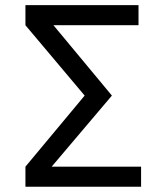

<svg xmlns="http://www.w3.org/2000/svg" viewBox="-20 -713 626 733"><path d="M77.1 0V-76.7L303.2 -348.1L77.1 -616.7V-693.4H508.8V-616.7H184.1L407.2 -348.1L177.2 -76.7H518.6V0Z"/></svg>

Font: Cascadia Code NF SemiLight
Style: Regular
Weight: 350
Monospace: yes
Designer: Aaron Bell
Foundry: Saja Typeworks
Version: Version 2404.023; ttfautohint (v1.8.4)